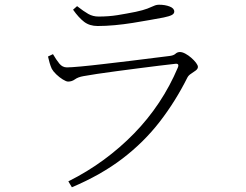

<svg xmlns="http://www.w3.org/2000/svg" viewBox="-20 -751 1040 812"><path d="M269 16Q349 -24 418.5 -75Q488 -126 547 -186.5Q606 -247 652.5 -317Q699 -387 732 -465Q740 -484 720 -481Q692 -478 651.5 -473Q611 -468 564.5 -462Q518 -456 473 -450Q428 -444 391 -438.5Q354 -433 333 -429Q310 -425 297 -415.5Q284 -406 268 -406Q260 -406 245.5 -415Q231 -424 218 -436.5Q205 -449 199 -460Q194 -471 190 -484.5Q186 -498 183 -512L204 -522Q218 -498 231 -482Q244 -466 263 -466Q280 -466 323 -470Q366 -474 420.5 -480.5Q475 -487 530.5 -493.5Q586 -500 630.5 -506Q675 -512 695 -514Q714 -516 722 -523.5Q730 -531 741 -531Q751 -531 764 -524Q777 -517 789 -506.5Q801 -496 809 -485.5Q817 -475 817 -468Q817 -460 808 -453Q799 -446 788.5 -439.5Q778 -433 773 -424Q722 -322 655 -235.5Q588 -149 497.5 -80Q407 -11 284 41ZM393 -641Q359 -641 336 -658.5Q313 -676 289 -710L306 -725Q334 -703 353.5 -692Q373 -681 397 -681Q440 -681 477 -687Q514 -693 554 -701Q586 -708 603 -714.5Q620 -721 630.5 -726Q641 -731 653 -731Q678 -731 697.5 -723.5Q717 -716 717 -702Q717 -693 706.5 -687.5Q696 -682 672 -677Q645 -672 611.5 -666Q578 -660 540.5 -654Q503 -648 465 -644.5Q427 -641 393 -641Z"/></svg>

Font: Noto Serif JP ExtraLight ExtraLight
Style: Regular
Weight: 250
Version: Version 2.003-H1;hotconv 1.1.1;makeotfexe 2.6.0